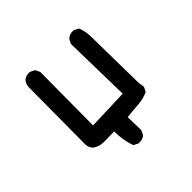

<svg xmlns="http://www.w3.org/2000/svg" viewBox="-136 -553 773 773"><g transform="rotate(-45 250.0 -166.5)"><path d="M236.3 89.8 216.8 80.1Q201.2 37.1 201.2 -13.7Q173.8 -13.7 144.5 -12.7Q115.2 -11.7 93.8 -28.3Q84 -40 82 -55.7L84 -385.7Q85.9 -401.4 95.7 -413.1Q109.4 -424.8 130.9 -422.9L150.4 -413.1L160.2 -393.6L158.2 -90.8L333 -96.7L327.1 -385.7L336.9 -405.3Q352.5 -418.9 374 -417L393.6 -407.2Q405.3 -379.9 405.3 -347.7Q405.3 -315.4 409.2 -83L413.1 -55.7L403.3 -36.1Q376 -23.4 343.8 -21.5Q311.5 -19.5 280.3 -15.6L282.2 60.5L272.5 80.1Q257.8 91.8 236.3 89.8Z"/></g></svg>

Font: NaikaiFont
Style: Regular
Weight: 400
Version: Version 1.67